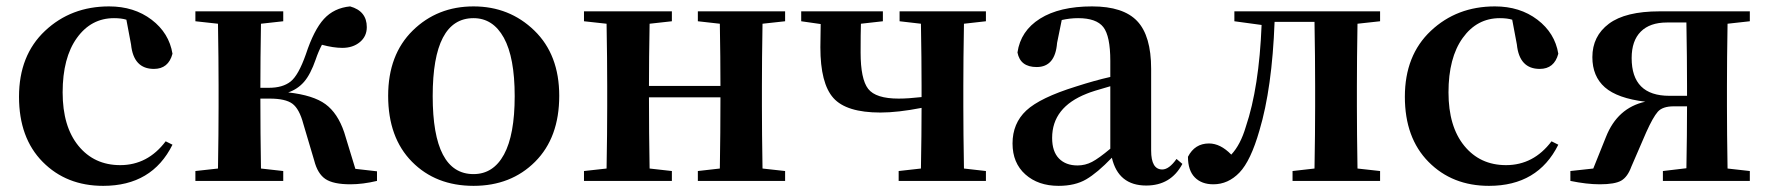

<svg xmlns="http://www.w3.org/2000/svg" viewBox="-20 -571 5582 606"><path d="M393.6 -430.7 378.9 -508.8Q363.3 -513.7 339.8 -513.7Q267.6 -513.7 222.7 -451.2Q177.7 -388.7 177.7 -279.3Q177.7 -171.9 227.5 -110.8Q277.3 -49.8 359.4 -49.8Q446.3 -49.8 502.9 -125L524.4 -114.3Q460 15.6 305.7 15.6Q189.5 15.6 114.7 -60.1Q40 -135.7 40 -265.6Q40 -396.5 122.1 -473.6Q204.1 -550.8 324.2 -550.8Q403.3 -550.8 458.5 -508.8Q513.7 -466.8 524.4 -401.4Q511.7 -353.5 465.8 -353.5Q401.4 -353.5 393.6 -430.7Z M1101.6 -38.1 1169.9 -30.3V0Q1125 10.7 1085.9 10.7Q1032.2 10.7 1007.3 -5.9Q982.4 -22.5 971.7 -64.5L937.5 -179.7Q924.8 -227.5 902.8 -243.7Q880.9 -259.8 831.1 -259.8H801.8Q801.8 -152.3 803.7 -39.1L874 -31.2V0H596.7V-31.2L668 -39.1Q669.9 -152.3 669.9 -235.4V-299.8Q669.9 -382.8 668 -496.1L596.7 -503.9V-535.2H874V-503.9L803.7 -496.1Q801.8 -384.8 801.8 -293.9H829.1Q872.1 -293.9 897 -313.5Q921.9 -333 945.3 -399.4Q970.7 -476.6 1002.4 -511.2Q1034.2 -545.9 1085 -550.8Q1137.7 -536.1 1137.7 -485.4Q1137.7 -456.1 1115.7 -438Q1093.8 -419.9 1060.5 -419.9Q1032.2 -419.9 996.1 -429.7Q984.4 -407.2 976.6 -383.8Q960 -335.9 939.5 -312.5Q918.9 -289.1 889.6 -279.3Q968.8 -270.5 1007.3 -242.2Q1045.9 -213.9 1066.4 -153.3Z M1474.6 15.6Q1355.5 15.6 1280.3 -60.5Q1205.1 -136.7 1205.1 -268.6Q1205.1 -398.4 1282.7 -474.6Q1360.4 -550.8 1474.6 -550.8Q1587.9 -550.8 1666.5 -474.6Q1745.1 -398.4 1745.1 -268.6Q1745.1 -136.7 1668.9 -60.5Q1592.8 15.6 1474.6 15.6ZM1474.6 -21.5Q1537.1 -21.5 1570.8 -83.5Q1604.5 -145.5 1604.5 -267.6Q1604.5 -389.6 1570.3 -451.7Q1536.1 -513.7 1474.6 -513.7Q1345.7 -513.7 1345.7 -267.6Q1345.7 -21.5 1474.6 -21.5Z M2458 -503.9 2386.7 -496.1Q2384.8 -382.8 2384.8 -299.8V-235.4Q2384.8 -152.3 2386.7 -39.1L2458 -31.2V0H2182.6V-31.2L2252 -39.1Q2253.9 -152.3 2253.9 -263.7H2028.3Q2028.3 -152.3 2030.3 -39.1L2100.6 -31.2V0H1823.2V-31.2L1894.5 -39.1Q1896.5 -152.3 1896.5 -235.4V-299.8Q1896.5 -382.8 1894.5 -496.1L1823.2 -503.9V-535.2H2100.6V-503.9L2030.3 -496.1Q2028.3 -384.8 2028.3 -299.8H2253.9Q2253.9 -386.7 2252 -496.1L2182.6 -503.9V-535.2H2458Z M3091.8 -503.9 3022.5 -496.1Q3020.5 -382.8 3020.5 -299.8V-235.4Q3020.5 -152.3 3022.5 -39.1L3091.8 -31.2V0H2816.4V-31.2L2886.7 -39.1Q2888.7 -148.4 2888.7 -230.5Q2813.5 -215.8 2758.8 -215.8Q2651.4 -215.8 2610.4 -261.7Q2569.3 -307.6 2569.3 -421.9L2570.3 -495.1L2508.8 -503.9V-535.2H2766.6V-503.9L2697.3 -496.1Q2696.3 -466.8 2696.3 -405.3Q2696.3 -321.3 2720.2 -290.5Q2744.1 -259.8 2816.4 -259.8Q2846.7 -259.8 2888.7 -264.6V-299.8Q2888.7 -382.8 2886.7 -496.1L2819.3 -503.9V-535.2H3091.8Z M3484.4 -101.6V-298.8Q3425.8 -282.2 3410.2 -275.4Q3300.8 -232.4 3300.8 -135.7Q3300.8 -92.8 3322.3 -70.8Q3343.8 -48.8 3380.9 -48.8Q3405.3 -48.8 3426.8 -60.1Q3448.2 -71.3 3484.4 -101.6ZM3693.4 -69.3 3711.9 -53.7Q3675.8 14.6 3597.7 14.6Q3509.8 14.6 3489.3 -73.2Q3443.4 -25.4 3408.2 -4.9Q3373 15.6 3321.3 15.6Q3256.8 15.6 3216.3 -20.5Q3175.8 -56.6 3175.8 -118.2Q3175.8 -181.6 3219.2 -222.2Q3262.7 -262.7 3376 -297.9Q3436.5 -317.4 3484.4 -328.1V-378.9Q3484.4 -457 3462.4 -485.4Q3440.4 -513.7 3382.8 -513.7Q3357.4 -513.7 3331.1 -507.8L3316.4 -435.5Q3310.5 -359.4 3252 -359.4Q3200.2 -359.4 3191.4 -405.3Q3201.2 -473.6 3262.7 -512.2Q3324.2 -550.8 3426.8 -550.8Q3525.4 -550.8 3569.3 -504.4Q3613.3 -458 3613.3 -353.5V-95.7Q3613.3 -36.1 3648.4 -36.1Q3669.9 -36.1 3693.4 -69.3Z M4335.9 -503.9 4264.6 -496.1Q4262.7 -382.8 4262.7 -299.8V-235.4Q4262.7 -152.3 4264.6 -39.1L4335.9 -31.2V0H4059.6V-31.2L4128.9 -39.1Q4130.9 -152.3 4130.9 -235.4V-299.8Q4130.9 -388.7 4128.9 -502H4002.9Q3995.1 -293 3955.1 -159.2Q3927.7 -63.5 3892.1 -26.4Q3856.4 10.7 3809.6 10.7Q3772.5 10.7 3751 -11.2Q3729.5 -33.2 3729.5 -76.2Q3751 -118.2 3795.9 -118.2Q3832 -118.2 3866.2 -83Q3895.5 -114.3 3912.1 -170.9Q3954.1 -294.9 3961.9 -492.2L3876 -503.9V-535.2H4335.9Z M4767.6 -430.7 4752.9 -508.8Q4737.3 -513.7 4713.9 -513.7Q4641.6 -513.7 4596.7 -451.2Q4551.8 -388.7 4551.8 -279.3Q4551.8 -171.9 4601.6 -110.8Q4651.4 -49.8 4733.4 -49.8Q4820.3 -49.8 4877 -125L4898.4 -114.3Q4834 15.6 4679.7 15.6Q4563.5 15.6 4488.8 -60.1Q4414.1 -135.7 4414.1 -265.6Q4414.1 -396.5 4496.1 -473.6Q4578.1 -550.8 4698.2 -550.8Q4777.3 -550.8 4832.5 -508.8Q4887.7 -466.8 4898.4 -401.4Q4885.7 -353.5 4839.8 -353.5Q4775.4 -353.5 4767.6 -430.7Z M5249 -268.6H5304.7V-299.8Q5304.7 -386.7 5302.7 -500H5241.2Q5187.5 -500 5158.7 -471.2Q5129.9 -442.4 5129.9 -387.7Q5129.9 -268.6 5249 -268.6ZM5502.9 -503.9 5432.6 -496.1Q5430.7 -382.8 5430.7 -299.8V-235.4Q5430.7 -152.3 5432.6 -39.1L5502.9 -31.2V0H5228.5V-31.2L5302.7 -40Q5304.7 -147.5 5304.7 -235.4H5262.7Q5227.5 -235.4 5212.4 -218.3Q5197.3 -201.2 5175.8 -153.3L5128.9 -44.9Q5117.2 -12.7 5097.2 -1Q5077.1 10.7 5029.3 10.7Q4988.3 10.7 4936.5 0V-31.2L5008.8 -39.1L5048.8 -138.7Q5085 -230.5 5172.9 -250Q5085 -260.7 5045.4 -295.4Q5005.9 -330.1 5005.9 -390.6Q5005.9 -457 5058.1 -496.1Q5110.4 -535.2 5217.8 -535.2H5502.9Z"/></svg>

Font: GenYoMin TW TTF Bold
Style: Regular
Weight: 700
Version: Version 1.300